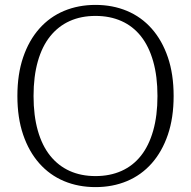

<svg xmlns="http://www.w3.org/2000/svg" viewBox="-20 -747 780 784"><path d="M370 17Q300 17 241.5 -7.5Q183 -32 140.5 -80Q98 -128 74.5 -197Q51 -266 51 -355Q51 -444 74.5 -513Q98 -582 140.5 -630Q183 -678 241.5 -702.5Q300 -727 370 -727Q440 -727 498.5 -702.5Q557 -678 599.5 -630Q642 -582 665.5 -513Q689 -444 689 -355Q689 -266 665.5 -197Q642 -128 599.5 -80Q557 -32 498.5 -7.5Q440 17 370 17ZM370 -28Q429 -28 476 -49Q523 -70 555.5 -111Q588 -152 605.5 -213.5Q623 -275 623 -355Q623 -435 605.5 -496.5Q588 -558 555.5 -599Q523 -640 476 -661Q429 -682 370 -682Q311 -682 264.5 -661Q218 -640 185 -599Q152 -558 134.5 -496.5Q117 -435 117 -355Q117 -275 134.5 -213.5Q152 -152 185 -111Q218 -70 264.5 -49Q311 -28 370 -28Z"/></svg>

Font: Roboto Serif SemiCondensed ExtraLight
Style: Regular
Weight: 250
Width: 4
Designer: Greg Gazdowicz
Foundry: Commercial Type
Version: Version 1.007